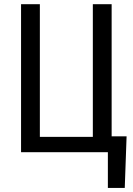

<svg xmlns="http://www.w3.org/2000/svg" viewBox="-20 -731 640 922"><path d="M81.1 -710.9V0H498V171.4H579.1L587.9 -76.2H516.1V-710.9H425.8V-73.7H171.4V-710.9Z"/></svg>

Font: RobotoMono Nerd Font
Style: Regular
Weight: 400
Monospace: yes
Designer: Google
Version: Version 3.000;Nerd Fonts 3.2.1